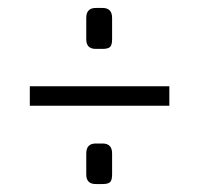

<svg xmlns="http://www.w3.org/2000/svg" viewBox="-20 -537 502 483"><path d="M221 -517H238Q262 -517 262 -492V-438Q262 -424 257 -419Q252 -414 238 -414H221Q197 -414 197 -438V-492Q197 -517 221 -517ZM406 -271H55V-320H406ZM221 -176H238Q262 -176 262 -151V-98Q262 -84 257 -79Q252 -74 238 -74H221Q197 -74 197 -98V-151Q197 -176 221 -176Z"/></svg>

Font: exo2condensed_l
Style: Regular
Weight: 300
Width: 3
Designer: Natanael Gama
Version: Version 1.001;PS 001.001;hotconv 1.0.70;makeotf.lib2.5.58329